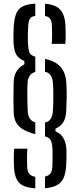

<svg xmlns="http://www.w3.org/2000/svg" viewBox="-20 -822 437 1049"><path d="M172.8 -88.9Q136.3 -98.6 110.2 -112.7Q84.1 -126.9 69.9 -149.9Q55.8 -173 54.7 -208.3Q53.4 -246.6 53.4 -288.4Q53.4 -330.3 54.7 -372.5Q55.8 -411 72.3 -434.9Q88.7 -458.8 113.1 -470.2V-488.7Q84.8 -499.9 70.6 -521.1Q56.4 -542.3 53.9 -589.8Q53.2 -611.3 53.4 -634.2Q53.7 -657 55.2 -681.5Q58.6 -724.2 69.5 -749.8Q80.4 -775.4 105 -787.5Q129.5 -799.6 172.8 -802.1V-735.2Q151.4 -731.9 143.8 -720.1Q136.2 -708.4 134.2 -682.2Q132.7 -662 132.2 -634.6Q131.7 -607.2 132.4 -588.8Q134.2 -555.4 140 -537.5Q145.7 -519.6 172.8 -512.2V-429Q151.1 -422.7 141.6 -407.2Q132.1 -391.6 130.9 -373.5Q128.8 -334.6 129.3 -291.6Q129.8 -248.5 131.8 -209.7Q133.4 -190.2 142.7 -174.9Q152 -159.6 172.8 -153.2ZM262.4 -582.5Q264.2 -598 264.4 -617.1Q264.7 -636.3 264.4 -653.6Q264.2 -670.9 263.7 -680.3Q262.7 -707.8 253.8 -719.8Q244.9 -731.8 225.9 -734.7V-801.6Q286.3 -796.9 311.4 -766.4Q336.6 -735.9 338 -673.6Q338.6 -655.3 338.8 -631.8Q339.1 -608.2 337 -582.5ZM225.9 206.4V142.6Q247.2 138 256.4 124.7Q265.7 111.3 266.1 84.9Q266.9 62 267.2 41.9Q267.4 21.8 266.9 -0.3Q266.1 -33.4 259 -51.9Q251.9 -70.3 225.9 -76.8V-152.2Q249.1 -157.7 257.9 -174.3Q266.8 -191 268.4 -209.7Q270.4 -232.1 271.1 -262.4Q271.9 -292.7 271.3 -322.5Q270.8 -352.2 268.8 -373.1Q267.2 -391.3 258.4 -407.9Q249.5 -424.6 225.9 -430V-500.4Q281.7 -488.4 310.2 -457.2Q338.6 -426.1 342.3 -370.9Q345.1 -324.8 344.4 -289.6Q343.8 -254.4 341.4 -209Q339.3 -175.9 324.9 -153.1Q310.4 -130.3 283 -119.1V-104.6Q313.4 -92.3 328 -64.8Q342.6 -37.4 343.3 2.2Q343.4 20.4 343.1 43.6Q342.9 66.8 341.4 84.3Q338.7 124.9 327.1 150.8Q315.5 176.6 291.2 189.8Q266.9 202.9 225.9 206.4ZM172.8 206.9Q131 204.4 105.9 191.9Q80.9 179.4 69.4 153.5Q57.9 127.6 56.2 84.9Q55.7 70.5 55.4 54.3Q55.2 38 55.7 21.4Q56.2 4.8 57.2 -9.8H129.4Q128.4 10.9 127.9 24.6Q127.5 38.4 127.8 52.7Q128 67 128.5 88.8Q129.5 114.8 140 127.5Q150.4 140.3 172.8 143.9Z"/></svg>

Font: Big Shoulders Stencil Text Thin
Style: Regular
Weight: 100
Designer: Patric King
Foundry: XO Type Co
Version: Version 2.001